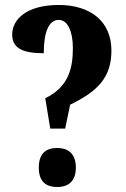

<svg xmlns="http://www.w3.org/2000/svg" viewBox="-20 -744 507 772"><path d="M182 -227H242L262 -323C375 -378 428 -434 428 -541C428 -657 345 -724 216 -724C87 -724 29 -666 29 -605C29 -548 75 -530 156 -530C156 -615 176 -664 216 -664C253 -664 273 -616 273 -551C273 -469 256 -395 162 -349ZM210 8C250 8 285 -11 285 -70C285 -130 250 -149 210 -149C168 -149 136 -130 136 -70C136 -11 168 8 210 8Z"/></svg>

Font: Noto Serif Bengali ExtraCondensed ExtraBold
Style: Regular
Weight: 800
Width: 2
Designer: Juan Bruce, Universal Thirst, Indian Type Foundry and the Monotype Design Team.
Foundry: Monotype Imaging Inc.
Version: Version 2.003